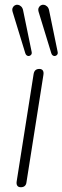

<svg xmlns="http://www.w3.org/2000/svg" viewBox="-20 -779 262 805"><path d="M67 6Q57 6 52.5 -0.5Q48 -7 50 -19L121 -469Q123 -480 129 -485Q135 -490 145 -490Q155 -490 159.5 -483.5Q164 -477 162 -465L91 -15Q90 -5 84 0.5Q78 6 67 6ZM195 -556 142 -729Q139 -739 142 -746Q145 -753 151 -756.5Q157 -760 164 -759Q171 -758 177.5 -752Q184 -746 186 -735L222 -560Q223 -554 220 -550Q217 -546 212 -544.5Q207 -543 202 -546Q197 -549 195 -556ZM86 -556 33 -729Q30 -739 33 -746Q36 -753 42 -756.5Q48 -760 55 -759Q62 -758 68.5 -752Q75 -746 77 -735L113 -560Q114 -554 111 -550Q108 -546 103 -544.5Q98 -543 93 -546Q88 -549 86 -556Z"/></svg>

Font: Nunito ExtraLight
Style: Italic
Weight: 200
Italic angle: -9°
Designer: Vernon Adams
Foundry: Vernon Adams
Version: Version 3.602